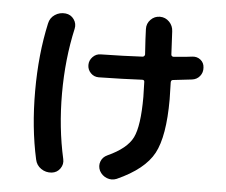

<svg xmlns="http://www.w3.org/2000/svg" viewBox="-55 -841 1111 945"><g transform="rotate(5 500.0 -368.0)"><path d="M233.4 33.2Q204.1 36.1 180.7 20Q157.2 3.9 151.4 -24.4Q117.2 -178.7 117.2 -360.4Q117.2 -542 151.4 -696.3Q157.2 -724.6 180.7 -740.2Q204.1 -755.9 233.4 -752.9Q259.8 -750 274.9 -728.5Q290 -707 284.2 -681.6Q250 -529.3 250 -359.9Q250 -190.4 284.2 -38.1Q290 -12.7 274.9 8.8Q259.8 30.3 233.4 33.2ZM422.9 -454.1Q399.4 -454.1 383.3 -470.7Q367.2 -487.3 367.2 -510.3Q367.2 -533.2 383.8 -550.3Q400.4 -567.4 422.9 -567.4Q538.1 -569.3 628.9 -574.2Q633.8 -574.2 637.2 -578.1Q640.6 -582 640.6 -585.9Q634.8 -670.9 633.8 -710.9Q632.8 -738.3 651.9 -757.8Q670.9 -777.3 697.8 -777.3Q724.6 -777.3 743.7 -757.8Q762.7 -738.3 763.7 -710.9L769.5 -596.7Q769.5 -591.8 773.9 -588.9Q778.3 -585.9 782.2 -586.9Q792 -587.9 810.5 -589.4Q829.1 -590.8 844.2 -592.3Q859.4 -593.8 873 -595.7Q896.5 -598.6 914.1 -584.5Q931.6 -570.3 932.6 -546.9Q934.6 -522.5 919.9 -504.4Q905.3 -486.3 880.9 -483.4Q849.6 -479.5 788.1 -472.7Q778.3 -471.7 778.3 -460Q780.3 -402.3 780.3 -377Q780.3 -193.4 734.9 -108.9Q689.5 -24.4 554.7 36.1Q530.3 45.9 506.3 36.6Q482.4 27.3 469.7 3.9Q459 -19.5 467.3 -42Q475.6 -64.5 499 -75.2Q593.8 -118.2 622.1 -175.8Q650.4 -233.4 650.4 -377Q650.4 -401.4 648.4 -451.2Q648.4 -460.9 637.7 -460.9Q544.9 -456.1 422.9 -454.1Z"/></g></svg>

Font: Rounded-X Mgen+ 2m bold
Style: Bold
Weight: 700
Designer: [Source Han Sans]
Ryoko NISHIZUKA  (kana & ideographs); Paul D. Hunt (Latin, Greek & Cyrillic); Wenlong ZHANG  (bopomofo
Version: Version 1.059.20150602